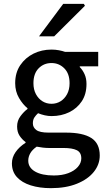

<svg xmlns="http://www.w3.org/2000/svg" viewBox="-20 -759 552 999"><path d="M245 220Q186 220 140 205.5Q94 191 68 162.5Q42 134 42 91Q42 60 61 32.5Q80 5 113 -16V-20Q95 -33 82 -52.5Q69 -72 69 -101Q69 -131 86.5 -154.5Q104 -178 123 -192V-196Q99 -215 79 -249Q59 -283 59 -326Q59 -381 85.5 -420Q112 -459 154.5 -480Q197 -501 248 -501Q268 -501 286.5 -497.5Q305 -494 319 -489H491V-414H395V-410Q410 -395 420 -373Q430 -351 430 -322Q430 -269 405.5 -232Q381 -195 340 -175Q299 -155 248 -155Q231 -155 213 -159Q195 -163 178 -170Q167 -160 159 -148Q151 -136 151 -117Q151 -96 169 -82.5Q187 -69 233 -69H324Q411 -69 455 -41Q499 -13 499 50Q499 97 468 135.5Q437 174 380 197Q323 220 245 220ZM248 -219Q274 -219 295 -232Q316 -245 329 -269Q342 -293 342 -326Q342 -376 314.5 -403.5Q287 -431 248 -431Q208 -431 181 -403.5Q154 -376 154 -326Q154 -293 167 -269Q180 -245 201 -232Q222 -219 248 -219ZM260 154Q303 154 335 142Q367 130 385 109.5Q403 89 403 65Q403 34 379.5 22.5Q356 11 311 11H235Q219 11 202.5 9Q186 7 171 4Q148 20 137.5 38.5Q127 57 127 77Q127 113 162.5 133.5Q198 154 260 154ZM183 -570 309 -739H416L422 -729L262 -570Z"/></svg>

Font: Source Sans 3 ExtraLight Medium
Style: Regular
Weight: 500
Version: Version 3.052;hotconv 1.1.0;makeotfexe 2.6.0